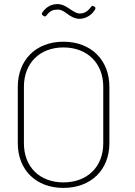

<svg xmlns="http://www.w3.org/2000/svg" viewBox="-20 -912 662 939"><path d="M369 -820C391 -820 422 -831 442 -861C445 -865 447 -869 447 -872C447 -875 445 -877 442 -879L439 -881C434 -885 429 -884 425 -878C407 -853 389 -846 370 -846C353 -846 337 -858 320 -869C303 -880 286 -892 261 -892C234 -892 208 -881 187 -851C183 -846 184 -841 189 -837L193 -834C198 -830 203 -831 207 -836C225 -860 240 -865 262 -865C281 -865 294 -855 311 -843C326 -832 345 -820 369 -820ZM290 7C425 7 515 -81 515 -212V-487C515 -619 425 -708 290 -708C156 -708 67 -619 67 -487V-212C67 -81 156 7 290 7ZM290 -20C174 -20 97 -96 97 -211V-488C97 -603 174 -680 290 -680C407 -680 485 -603 485 -488V-211C485 -96 407 -20 290 -20Z"/></svg>

Font: Barlow Thin
Style: Regular
Weight: 250
Designer: Jeremy Tribby
Foundry: Tribby Type
Version: Version 1.422;hotconv 1.0.109;makeotfexe 2.5.65596